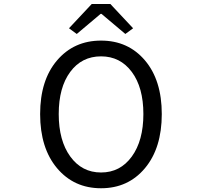

<svg xmlns="http://www.w3.org/2000/svg" viewBox="-20 -956 1040 988"><path d="M186.5 -369.1Q186.5 -543 273.4 -645Q360.4 -747.1 500 -747.1Q639.6 -747.1 726.1 -645Q812.5 -543 812.5 -369.1Q812.5 -194.3 726.1 -90.8Q639.6 12.7 500 12.7Q360.4 12.7 273.4 -90.8Q186.5 -194.3 186.5 -369.1ZM500 -666Q400.4 -666 341.3 -585.9Q282.2 -505.9 282.2 -369.1Q282.2 -232.4 341.8 -150.4Q401.4 -68.4 500 -68.4Q598.6 -68.4 658.2 -150.4Q717.8 -232.4 717.8 -369.1Q717.8 -505.9 658.2 -585.9Q598.6 -666 500 -666ZM335 -810.5 452.1 -935.5H547.9L665 -810.5L625 -781.2L502 -884.8H498L375 -781.2Z"/></svg>

Font: GenEi Gothic M Regular
Style: Regular
Weight: 400
Designer: o_tamon (Modified); [Source Han Sans]
Ryoko NISHIZUKA  (kana & ideographs); Paul D. Hunt (Latin, Greek & Cyrillic); Wenl
Version: Version 1.1a;Original Version 1.004